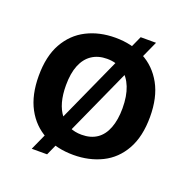

<svg xmlns="http://www.w3.org/2000/svg" viewBox="-114 -686 834 846"><g transform="rotate(20 302.5 -263.0)"><path d="M122 50 405 -576H477L194 50ZM303 13Q225 13 166 -18.5Q107 -50 74 -111.5Q41 -173 41 -263Q41 -355 75 -415.5Q109 -476 168 -506Q227 -536 302 -536Q378 -536 437 -505Q496 -474 530 -412.5Q564 -351 564 -260Q564 -168 530 -107Q496 -46 436.5 -16.5Q377 13 303 13ZM307 -83Q349 -83 378 -102.5Q407 -122 422 -161Q437 -200 437 -254Q437 -311 421 -351.5Q405 -392 374.5 -414Q344 -436 299 -436Q258 -436 228.5 -416.5Q199 -397 183.5 -359Q168 -321 168 -265Q168 -177 205 -130Q242 -83 307 -83Z"/></g></svg>

Font: Bricolage Grotesque 17pt SemiBold
Style: Regular
Weight: 600
Version: Version 1.001;gftools[0.9.33.dev8+g029e19f]